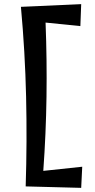

<svg xmlns="http://www.w3.org/2000/svg" viewBox="-20 -797 457 927"><path d="M104 103Q111 -114 106 -330.5Q101 -547 81 -764L197 -769L372 -777L368 -671L200 -688Q207 -509 204.5 -330Q202 -151 189 28L377 8L372 110Z"/></svg>

Font: Marhey
Style: Regular
Weight: 400
Designer: Nur Syamsi & Bustanul Arifin
Foundry: Namelatype
Version: Version 1.000; ttfautohint (v1.8.4.7-5d5b)